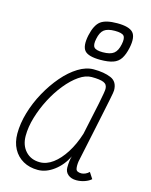

<svg xmlns="http://www.w3.org/2000/svg" viewBox="-136 -1011 872 1111"><g transform="rotate(15 300.0 -455.5)"><path d="M495 -53 519 -16Q505 -3 481 5.5Q457 14 431 14Q400 14 381 -2Q362 -18 362 -44Q362 -65 364.5 -84Q367 -103 371 -113Q343 -56 296 -21Q249 14 200 14Q150 14 112 -7.5Q74 -29 53 -68Q32 -107 32 -159Q32 -220 51.5 -286Q71 -352 105 -413.5Q139 -475 181.5 -524.5Q224 -574 271 -603Q318 -632 363 -632Q426 -632 467 -614.5Q508 -597 508 -545Q508 -541 506 -527.5Q504 -514 498 -486Q492 -458 482 -408.5Q472 -359 455.5 -282Q439 -205 416 -95Q412 -67 416 -49.5Q420 -32 449 -32Q460 -32 472.5 -37.5Q485 -43 495 -53ZM200 -32Q240 -32 278 -60Q316 -88 348.5 -139Q381 -190 402 -257Q428 -376 443 -450Q458 -524 458 -540Q458 -567 435.5 -576.5Q413 -586 363 -586Q327 -586 288 -559Q249 -532 212 -486.5Q175 -441 146 -385Q117 -329 99.5 -270.5Q82 -212 82 -159Q82 -102 114.5 -67Q147 -32 200 -32ZM385 -695Q313 -695 290.5 -721Q268 -747 282 -814Q296 -878 326.5 -901.5Q357 -925 426 -925Q497 -925 521 -899Q545 -873 531 -806Q522 -764 506 -739.5Q490 -715 461 -705Q432 -695 385 -695ZM387 -741Q432 -741 453 -757.5Q474 -774 482 -814Q490 -852 478 -865.5Q466 -879 424 -879Q381 -879 360 -863Q339 -847 331 -806Q323 -769 335 -755Q347 -741 387 -741Z"/></g></svg>

Font: Victor Mono Thin
Style: Italic
Weight: 100
Italic angle: -12°
Monospace: yes
Designer: Rune Bjørnerås
Version: Version 1.561;gftools[0.9.30]